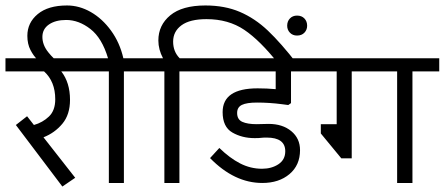

<svg xmlns="http://www.w3.org/2000/svg" viewBox="-44 -669 1626 702"><path d="M180 -408Q212 -367 212 -304Q212 -250 184 -216.5Q156 -183 115 -167L231 -19L184 13L14 -212L55 -244L80 -212Q112 -221 135 -243Q158 -265 158 -306Q158 -371 117 -408H-24V-456H298V-408Z M409 -408V0H354V-408H250V-456H351Q329 -530 286.5 -563Q244 -596 198 -596Q159 -596 135 -579.5Q111 -563 111 -534Q111 -505 132 -478.5Q153 -452 174 -439H110Q106 -439 92.5 -451.5Q79 -464 67.5 -486Q56 -508 56 -538Q56 -586 94 -617.5Q132 -649 201 -649Q246 -649 288 -625Q330 -601 362 -557Q394 -513 407 -456H506V-408Z M1042 -436H974Q907 -521 849 -560Q791 -599 711 -599Q650 -599 619.5 -576.5Q589 -554 589 -517Q589 -480 613 -456H713V-408H612V0H557V-408H458V-456H552Q535 -488 535 -521Q535 -577 578.5 -613Q622 -649 707 -649Q778 -649 833 -625.5Q888 -602 935.5 -557Q983 -512 1042 -436Z M823 -256Q823 -232 842 -223.5Q861 -215 894 -215L938 -216Q989 -216 1021 -189.5Q1053 -163 1053 -120Q1053 -65 1014.5 -32.5Q976 0 915 0Q813 0 724 -91L758 -128Q796 -91 834 -71.5Q872 -52 914 -52Q949 -52 974 -68.5Q999 -85 999 -116Q999 -166 931 -166Q918 -166 910 -165Q904 -164 887 -164Q841 -164 805.5 -184.5Q770 -205 770 -259Q770 -346 898 -346Q932 -346 964 -343V-408H662V-456H1119V-408H1020V-292L1010 -285L987 -288Q941 -294 896 -294Q858 -294 840.5 -285.5Q823 -277 823 -256Z M1006 -575Q1006 -591 1016 -601.5Q1026 -612 1042 -612Q1059 -612 1069 -601.5Q1079 -591 1079 -575Q1079 -560 1069 -549.5Q1059 -539 1042 -539Q1026 -539 1016 -549.5Q1006 -560 1006 -575Z M1464 -408V0H1408V-408H1242V-90H1204L1129 -181V-215H1187V-408H1071V-456H1562V-408Z"/></svg>

Font: Cambay Devanagari
Style: Regular
Weight: 400
Designer: Pooja Saxena
Foundry: Pooja Saxena
Version: Version 1.180;PS 001.180;hotconv 1.0.70;makeotf.lib2.5.58329